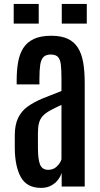

<svg xmlns="http://www.w3.org/2000/svg" viewBox="-20 -917 494 944"><path d="M182.1 6.8Q111.8 6.8 82.5 -46.1Q53.2 -99.1 52.7 -189.9V-251Q52.7 -303.7 69.3 -337.6Q85.9 -371.6 116.7 -393.6Q147.5 -415.5 189.5 -432.9Q231.4 -450.2 282.2 -469.7V-529.3Q282.2 -572.3 279.3 -598.4Q276.4 -624.5 265.1 -636.7Q253.9 -648.9 229.5 -648.9Q205.6 -648.9 193.6 -636.5Q181.6 -624 177.7 -597.9Q173.8 -571.8 173.8 -530.8V-502H62V-523.4Q62 -571.8 69.1 -611.8Q76.2 -651.9 94.5 -680.7Q112.8 -709.5 146.2 -725.3Q179.7 -741.2 232.4 -741.2Q281.2 -741.2 313 -726.3Q344.7 -711.4 363 -682.4Q381.3 -653.3 388.9 -610.4Q396.5 -567.4 396.5 -510.7V0H283.2V-67.4Q278.3 -50.3 265.1 -33Q252 -15.6 231 -4.4Q210 6.8 182.1 6.8ZM217.3 -82Q242.7 -82 260 -99.1Q277.3 -116.2 282.2 -133.8V-401.4Q248 -385.7 225.6 -373.3Q203.1 -360.8 190.2 -346.7Q177.2 -332.5 171.9 -312.7Q166.5 -293 166.5 -263.7V-189.5Q166.5 -132.8 177.2 -107.4Q188 -82 217.3 -82ZM283.7 -800.8V-897.5H406.7V-800.8ZM47.4 -800.8V-897.5H170.4V-800.8Z"/></svg>

Font: Antonio SemiBold
Style: Regular
Weight: 600
Designer: Vernon Adams
Foundry: Vernon Adams
Version: Version 1.002